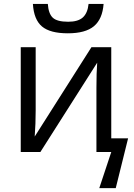

<svg xmlns="http://www.w3.org/2000/svg" viewBox="-20 -776 683 980"><path d="M162.1 -535.2V-211.9Q162.1 -145.5 157.2 -79.1L446.8 -535.2H547.9V-69.8H633.8L570.8 184.1H486.8L547.9 0H472.2V-328.1Q472.2 -405.3 476.1 -456.1L186 0H85.9V-535.2ZM326.2 -606Q235.8 -606 194.3 -640.9Q152.8 -675.8 147.9 -755.9H224.1Q227.5 -706.1 249.5 -685.5Q271.5 -665 328.1 -665Q378.4 -665 402.8 -687Q427.2 -709 432.1 -755.9H508.8Q502.9 -678.7 459.5 -642.3Q416 -606 326.2 -606Z"/></svg>

Font: Open Sans ACDW
Style: acdw
Weight: 400
Foundry: Ascender Corporation
Version: Version 1.10